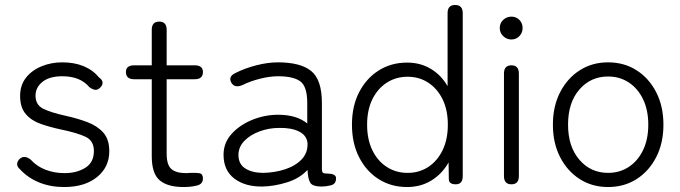

<svg xmlns="http://www.w3.org/2000/svg" viewBox="-20 -742 2738 773"><path d="M238 11Q183 11 137.5 -7.5Q92 -26 61 -60Q48 -71 49 -82.5Q50 -94 60 -103Q79 -119 104 -99Q127 -73 162.5 -59Q198 -45 240 -45Q289 -45 323.5 -66.5Q358 -88 358 -134Q358 -175 325 -191Q292 -207 224 -221Q182 -230 144.5 -243Q107 -256 84 -282.5Q61 -309 61 -356Q61 -399 84.5 -429Q108 -459 147 -475Q186 -491 230 -491Q328 -491 379 -430Q393 -420 393 -409Q393 -398 383 -389Q373 -379 362.5 -380.5Q352 -382 340 -391Q303 -435 231 -435Q179 -435 151 -412.5Q123 -390 123 -357Q123 -320 153.5 -304.5Q184 -289 248 -275Q293 -265 332.5 -250Q372 -235 396 -208Q420 -181 420 -133Q420 -69 370.5 -29Q321 11 238 11Z M719 11Q655 11 623 -16Q591 -43 591 -113V-423H520Q487 -423 487 -452Q487 -479 520 -479H591V-622Q591 -655 621 -655Q651 -655 651 -622V-479H764Q797 -479 797 -452Q797 -423 764 -423H651V-123Q651 -78 670 -61.5Q689 -45 729 -45Q734 -45 739.5 -45.5Q745 -46 750 -46Q770 -47 783.5 -44.5Q797 -42 797 -23Q797 -1 773 5Q749 11 719 11Z M1037 9Q967 10 923.5 -23Q880 -56 880 -119Q880 -167 912.5 -203Q945 -239 995.5 -259.5Q1046 -280 1100 -280Q1174 -280 1217 -245V-327Q1217 -394 1189 -414.5Q1161 -435 1099 -435Q1066 -435 1026.5 -425Q987 -415 955 -399Q925 -387 912 -408Q897 -434 928 -448Q965 -467 1011.5 -479Q1058 -491 1099 -491Q1190 -491 1233 -456Q1276 -421 1276 -327V-62Q1276 -49 1281 -46Q1286 -43 1302 -43Q1315 -43 1324 -38.5Q1333 -34 1333 -24Q1333 1 1308 5Q1300 7 1291 8Q1282 9 1274 9Q1240 9 1230 -5Q1220 -19 1218 -58Q1187 -24 1136 -8Q1085 8 1037 9ZM1040 -46Q1088 -47 1129.5 -61Q1171 -75 1195.5 -101.5Q1220 -128 1218 -166Q1215 -197 1184 -212.5Q1153 -228 1104 -227Q1063 -227 1025 -213Q987 -199 963.5 -174.5Q940 -150 940 -118Q940 -81 968 -63.5Q996 -46 1040 -46Z M1619 11Q1555 11 1505 -20.5Q1455 -52 1426 -108.5Q1397 -165 1397 -240Q1397 -315 1426 -371Q1455 -427 1505 -458.5Q1555 -490 1619 -490Q1673 -490 1715 -464.5Q1757 -439 1782 -395V-689Q1782 -722 1812 -722Q1843 -722 1843 -689V-33Q1843 0 1815 0Q1787 0 1787 -21L1786 -88Q1760 -42 1717 -15.5Q1674 11 1619 11ZM1621 -46Q1668 -46 1704.5 -70Q1741 -94 1762 -137.5Q1783 -181 1783 -240Q1783 -299 1762 -342Q1741 -385 1704.5 -409Q1668 -433 1621 -433Q1574 -433 1537 -409Q1500 -385 1479 -342Q1458 -299 1458 -240Q1458 -181 1479 -137.5Q1500 -94 1537 -70Q1574 -46 1621 -46Z M2039 0Q2009 0 2009 -33V-446Q2009 -479 2039 -479Q2069 -479 2069 -446V-33Q2069 0 2039 0ZM2039 -583Q2020 -583 2006 -596.5Q1992 -610 1992 -629Q1992 -649 2006 -662Q2020 -675 2039 -675Q2058 -675 2071 -662Q2084 -649 2084 -629Q2084 -610 2071 -596.5Q2058 -583 2039 -583Z M2428 11Q2364 11 2314 -21Q2264 -53 2235 -109.5Q2206 -166 2206 -240Q2206 -314 2235 -370.5Q2264 -427 2314 -459Q2364 -491 2428 -491Q2493 -491 2543 -459Q2593 -427 2622 -370.5Q2651 -314 2651 -240Q2651 -166 2622 -109.5Q2593 -53 2543 -21Q2493 11 2428 11ZM2428 -46Q2475 -46 2511.5 -70Q2548 -94 2569 -137.5Q2590 -181 2590 -240Q2590 -299 2569 -342.5Q2548 -386 2511.5 -410Q2475 -434 2428 -434Q2358 -434 2312.5 -381.5Q2267 -329 2267 -240Q2267 -152 2312.5 -99Q2358 -46 2428 -46Z"/></svg>

Font: Shin Retro Maru Gothic Regular
Style: Regular
Weight: 400
Designer: Iose
Foundry: Typographish
Version: Version 1.002